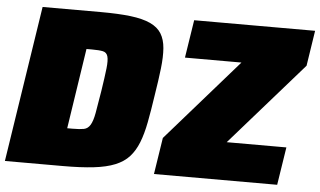

<svg xmlns="http://www.w3.org/2000/svg" viewBox="-51 -765 1405 843"><g transform="rotate(5 651.5 -344.0)"><path d="M0 0ZM-2 0 104 -688H359Q439 -688 492.5 -681.5Q546 -675 579.5 -659.5Q613 -644 629 -618Q645 -592 648 -554Q651 -516 645 -464Q639 -412 628 -344Q618 -276 608 -224Q598 -172 583 -134Q568 -96 544.5 -70Q521 -44 483 -28.5Q445 -13 389 -6.5Q333 0 253 0ZM258 -167H282Q314 -167 331.5 -170.5Q349 -174 359.5 -191.5Q370 -209 376.5 -244.5Q383 -280 393 -343Q403 -408 407 -444Q411 -480 406 -497Q401 -514 384.5 -517.5Q368 -521 336 -521H312ZM655 0 680 -161 995 -521H746L772 -688H1305L1281 -532L961 -167H1224L1198 0Z"/></g></svg>

Font: Azeri Sans Black
Style: Italic
Weight: 900
Designer: Hector Gatti & Omnibus-Type (original fonts) / Cristiano Sobral (main changes and remastering)
Foundry: Omnibus-Type
Version: Version 0.07;August 21, 2020;FontCreator 13.0.0.2681 64-bit;